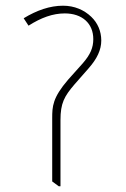

<svg xmlns="http://www.w3.org/2000/svg" viewBox="-20 -647 442 673"><path d="M186 6H192V-226C192 -285 205 -309 241 -351L291 -408C320 -441 335 -472 335 -505C335 -538 322 -567 300 -588C275 -612 241 -627 201 -627C155 -627 109 -611 63 -583L80 -557C124 -585 165 -600 207 -600C268 -600 307 -565 307 -510C307 -480 297 -456 270 -425L219 -368C164 -304 163 -274 163 -232V-11Z"/></svg>

Font: Noto Serif Devanagari SemiCondensed Thin
Style: Regular
Weight: 100
Width: 4
Designer: Universal Thirst, Indian Type Foundry and the Monotype Design Team
Foundry: Monotype Imaging Inc.
Version: Version 2.004